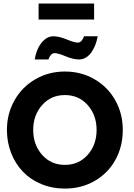

<svg xmlns="http://www.w3.org/2000/svg" viewBox="-20 -1090 782 1122"><path d="M205.5 -976V-1069.5H530V-976ZM299 -779.5Q286.5 -779.5 276.8 -768Q267 -756.5 263 -742.5H183Q188 -774.5 200.8 -804Q213.5 -833.5 237.5 -855.8Q261.5 -878 291.5 -878Q325 -878 369.8 -859.5Q414.5 -841 434.5 -841Q447.5 -841 457.2 -852.5Q467 -864 471 -878H551Q547 -855 538.8 -832.2Q530.5 -809.5 517.2 -788.8Q504 -768 484.5 -755.2Q465 -742.5 442.5 -742.5Q408.5 -742.5 363.8 -761Q319 -779.5 299 -779.5ZM20.5 -330.5Q20.5 -425.5 64.8 -503.8Q109 -582 186.8 -627Q264.5 -672 359 -672Q454.5 -672 532.2 -627Q610 -582 653.8 -503.8Q697.5 -425.5 697.5 -330.5Q697.5 -234.5 654.8 -156.5Q612 -78.5 534.2 -33.2Q456.5 12 359 12Q284.5 12 221 -14.5Q157.5 -41 113.8 -86.8Q70 -132.5 45.2 -195.5Q20.5 -258.5 20.5 -330.5ZM359 -126.5Q440.5 -126.5 492.5 -185.2Q544.5 -244 544.5 -330.5Q544.5 -417 492.5 -475.8Q440.5 -534.5 359 -534.5Q278 -534.5 226 -475.8Q174 -417 174 -330.5Q174 -244 226 -185.2Q278 -126.5 359 -126.5Z"/></svg>

Font: League Spartan
Style: Bold
Weight: 700
Foundry: The League of Moveable Type
Version: Version 2.002